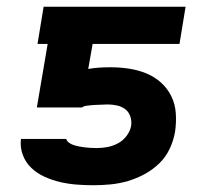

<svg xmlns="http://www.w3.org/2000/svg" viewBox="-20 -540 640 568"><path d="M256 8Q231 8 206 6Q181 4 157.5 -1.5Q134 -7 112 -17Q90 -27 73 -43Q56 -59 47.5 -81.5Q39 -104 42 -129H176Q178 -122 184.5 -117.5Q191 -113 199 -110.5Q207 -108 215 -106.5Q223 -105 231.5 -104Q240 -103 248.5 -102.5Q257 -102 266 -102Q282 -102 298 -105Q314 -108 329 -116Q344 -124 354.5 -138Q365 -152 368 -168Q370 -182 365.5 -195.5Q361 -209 350.5 -217Q340 -225 326 -228Q312 -231 298 -231Q291 -231 285 -230.5Q279 -230 272.5 -230Q266 -230 260 -229.5Q254 -229 247.5 -228.5Q241 -228 234.5 -227Q228 -226 222 -222H89L121 -410H91L109 -520H529L511 -410H254L241 -336Q258 -339 274 -340Q290 -341 307 -341Q334 -341 361 -337Q388 -333 412.5 -323Q437 -313 456 -296Q475 -279 486.5 -256Q498 -233 500 -206Q502 -179 498 -151Q494 -126 482.5 -101Q471 -76 451.5 -57Q432 -38 408 -25Q384 -12 358.5 -4.5Q333 3 307 5.5Q281 8 256 8Z"/></svg>

Font: Iosevka Aile Extrabold
Style: Italic
Weight: 800
Italic angle: -9°
Designer: Belleve Invis
Foundry: Belleve Invis
Version: Version 31.1.0; ttfautohint (v1.8.4)